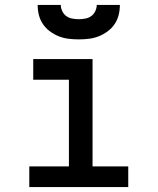

<svg xmlns="http://www.w3.org/2000/svg" viewBox="-20 -760 640 780"><path d="M99 0V-84H260V-436H115V-520H356V-84H501V0ZM300 -600Q279 -600 258.5 -602.5Q238 -605 219 -612.5Q200 -620 183 -632.5Q166 -645 154.5 -662Q143 -679 138 -699Q133 -719 133 -740H227Q227 -727 233 -714.5Q239 -702 249.5 -694.5Q260 -687 273.5 -684.5Q287 -682 300 -682Q313 -682 326.5 -684.5Q340 -687 350.5 -694.5Q361 -702 367 -714.5Q373 -727 373 -740H467Q467 -719 462 -699Q457 -679 445.5 -662Q434 -645 417 -632.5Q400 -620 381 -612.5Q362 -605 341.5 -602.5Q321 -600 300 -600Z"/></svg>

Font: Iosevka Custom Medium Extended
Style: Regular
Weight: 500
Width: 7
Monospace: yes
Designer: Belleve Invis
Foundry: Belleve Invis
Version: Version 11.2.4; ttfautohint (v1.8.4)